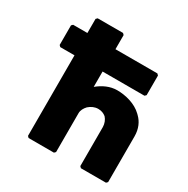

<svg xmlns="http://www.w3.org/2000/svg" viewBox="-192 -1037 1189 1214"><g transform="rotate(30 402.5 -430.0)"><path d="M467 -373C490 -373 508 -366 524 -353C539 -337 549 -312 549 -287V-3L559 7H742L752 -3V-337C752 -392 732 -434 702 -463L695 -470C647 -517 572 -535 512 -535C460 -535 412 -512 372 -479V-591H678L688 -601V-744L678 -754H372V-857L362 -867H177L167 -857V-754H63L53 -744V-601L63 -591H167V-3L177 7H362L372 -3V-287C372 -308 383 -328 399 -345C418 -362 442 -373 467 -373Z"/></g></svg>

Font: Hussar Woodtype
Style: Ultra
Weight: 900
Foundry: Cannot Into Space Fonts
Version: Version 1.07